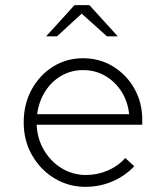

<svg xmlns="http://www.w3.org/2000/svg" viewBox="-20 -715 640 745"><path d="M311 10Q246 10 191.5 -23Q137 -56 104.5 -112.5Q72 -169 72 -240Q72 -311 102.5 -367Q133 -423 185 -456Q237 -489 302 -489Q367 -489 419 -457Q471 -425 501.5 -371Q532 -317 532 -250V-231H122Q125 -175 151.5 -131Q178 -87 220.5 -61.5Q263 -36 313 -36Q358 -36 398.5 -53.5Q439 -71 466 -102L501 -70Q465 -32 416 -11Q367 10 311 10ZM124 -272H481Q476 -321 451.5 -359.5Q427 -398 388.5 -420.5Q350 -443 302 -443Q256 -443 218 -421Q180 -399 155.5 -360.5Q131 -322 124 -272ZM159 -574 269 -695H327L437 -574H395L297 -662L201 -574Z"/></svg>

Font: Red Hat Mono VF Light
Style: Regular
Weight: 300
Monospace: yes
Designer: Pentagram, MCKL
Foundry: Pentagram, MCKL
Version: Version 1.023